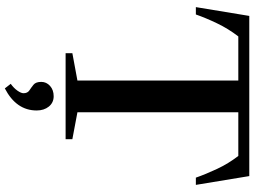

<svg xmlns="http://www.w3.org/2000/svg" viewBox="-149 -653 1054 796"><g transform="rotate(90 378.0 -255.0)"><path d="M200.5 0V-28L314 -49V-716H131Q99 -674.5 76.8 -628Q54.5 -581.5 40 -540H9.5L46 -761.5H710L746.5 -540H716.5Q702 -581.5 680.2 -628Q658.5 -674.5 626.5 -716H445.5V-49L557 -28V0ZM346.5 252 327.5 227.5Q345 215 355.8 199.8Q366.5 184.5 366.5 174.5Q366.5 158 354.8 150.2Q343 142.5 331.2 133Q319.5 123.5 319.5 101Q319.5 79.5 336.2 64.5Q353 49.5 379 49.5Q405.5 49.5 421.8 69.5Q438 89.5 438 120Q438 204.5 346.5 252Z"/></g></svg>

Font: Libre Caslon Text Medium
Style: Regular
Weight: 500
Designer: Pablo Impallari, Rodrigo Fuenzalida, Katja Schimmel
Foundry: Pablo Impallari, Rodrigo Fuenzalida
Version: Version 2.000